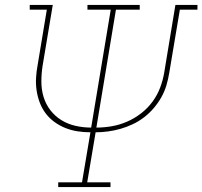

<svg xmlns="http://www.w3.org/2000/svg" viewBox="-20 -755 817 775"><path d="M215 0V-19H311L345 -221Q319 -221 293 -225Q267 -229 243.5 -238.5Q220 -248 200 -262.5Q180 -277 165 -296.5Q150 -316 141 -339.5Q132 -363 128 -388.5Q124 -414 125.5 -440.5Q127 -467 132 -493L169 -716H100V-735H193L152 -490Q147 -458 147 -425.5Q147 -393 156 -363.5Q165 -334 183.5 -310Q202 -286 228 -270Q254 -254 285 -247Q316 -240 348 -240L427 -716H333V-735H544V-716H448L369 -240Q400 -240 431.5 -245.5Q463 -251 493 -264Q523 -277 549.5 -297.5Q576 -318 595.5 -344.5Q615 -371 626.5 -401.5Q638 -432 643 -463L688 -735H777V-716H706L663 -460Q659 -435 651.5 -410Q644 -385 631 -362Q618 -339 600.5 -318.5Q583 -298 561.5 -281.5Q540 -265 515.5 -253.5Q491 -242 466.5 -235Q442 -228 416.5 -224.5Q391 -221 366 -221L332 -19H426V0Z"/></svg>

Font: Iosevka Etoile Thin Oblique
Style: Regular
Weight: 100
Italic angle: -9°
Designer: Belleve Invis
Foundry: Belleve Invis
Version: Version 15.5.2; ttfautohint (v1.8.4)